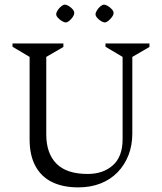

<svg xmlns="http://www.w3.org/2000/svg" viewBox="-20 -800 700 830"><path d="M318 10Q252 10 205 -13Q158 -36 133 -82.5Q108 -129 108 -197V-554L34 -598V-612H254V-597L180 -554V-219Q180 -137 224 -92.5Q268 -48 359 -48Q426 -48 468 -85.5Q510 -123 510 -198V-554L436 -598V-612H626V-597L552 -554V-223Q552 -172 535.5 -129.5Q519 -87 488.5 -55.5Q458 -24 415 -7Q372 10 318 10ZM264 -703Q258 -703 248.5 -708.5Q239 -714 231 -722.5Q223 -731 223 -738Q223 -746 229.5 -756Q236 -766 245 -773Q254 -780 260 -780Q267 -780 276.5 -774.5Q286 -769 293.5 -760.5Q301 -752 301 -744Q301 -736 294.5 -726.5Q288 -717 279.5 -710Q271 -703 264 -703ZM433 -703Q427 -703 417.5 -708.5Q408 -714 400.5 -722.5Q393 -731 393 -738Q393 -746 399.5 -756Q406 -766 414.5 -773Q423 -780 430 -780Q436 -780 445.5 -774.5Q455 -769 463 -760.5Q471 -752 471 -744Q471 -736 464 -726.5Q457 -717 448.5 -710Q440 -703 433 -703Z"/></svg>

Font: Ancizar Serif Light
Style: Regular
Weight: 300
Designer: Cesar Puertas, Viviana Monsalve, Julian Moncada, Julian Prieto, Jose Castro, Felipe Aragon, Mariel Hernandez, Sara Alarc
Version: Version 8.100